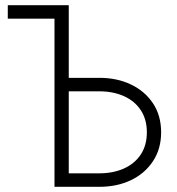

<svg xmlns="http://www.w3.org/2000/svg" viewBox="-20 -720 681 740"><path d="M220 -368H363Q416 -368 457.5 -349.5Q499 -331 522.5 -295.5Q546 -260 546 -210Q546 -160 522.5 -124.5Q499 -89 457.5 -70.5Q416 -52 363 -52H220V0H363Q431 0 484.5 -25.5Q538 -51 569.5 -98.5Q601 -146 601 -210Q601 -275 569.5 -322Q538 -369 484.5 -394.5Q431 -420 363 -420H220ZM190 -648V0H245V-700H10V-648Z"/></svg>

Font: Jost Light
Style: Regular
Weight: 300
Version: Version 3.710